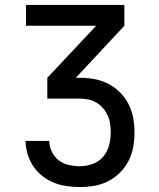

<svg xmlns="http://www.w3.org/2000/svg" viewBox="-20 -755 640 775"><path d="M302 0Q275 0 248 -4Q221 -8 196.5 -18Q172 -28 150.5 -45Q129 -62 114 -84.5Q99 -107 91.5 -133Q84 -159 83 -186H179Q179 -164 189 -143Q199 -122 217 -108Q235 -94 257.5 -89Q280 -84 302 -84Q328 -84 353.5 -93Q379 -102 396 -122Q413 -142 420 -167.5Q427 -193 427 -220Q427 -238 424.5 -255.5Q422 -273 414.5 -289.5Q407 -306 395 -319.5Q383 -333 368 -341.5Q353 -350 335.5 -353.5Q318 -357 300 -357H171V-441L368 -651H85V-735H482V-651L286 -441H300Q330 -441 359.5 -436Q389 -431 415.5 -417.5Q442 -404 463.5 -383Q485 -362 498.5 -335.5Q512 -309 517.5 -279Q523 -249 523 -219Q523 -190 517.5 -160.5Q512 -131 498.5 -105Q485 -79 464 -58Q443 -37 416.5 -23.5Q390 -10 361 -5Q332 0 302 0Z"/></svg>

Font: Zed Mono Medium Extended
Style: Regular
Weight: 500
Width: 7
Monospace: yes
Designer: Belleve Invis
Foundry: Belleve Invis
Version: Version 1.0.0; ttfautohint (v1.8.4)